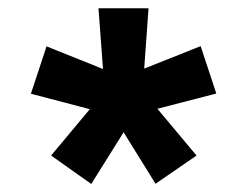

<svg xmlns="http://www.w3.org/2000/svg" viewBox="-20 -720 599 466"><path d="M201.5 -273.5 104 -342.5 198 -455 55 -492.5 93 -607.5 230 -552.5 219 -700H340.5L330 -553.5L467 -608L505 -493L362 -456L457 -342.5L357.5 -274L280 -399Z"/></svg>

Font: Geologica Roman Medium
Style: Regular
Weight: 500
Designer: Sindre Bremnes, Frode Helland
Foundry: Monokrom Skriftforlag AS
Version: Version 1.010;gftools[0.9.28]